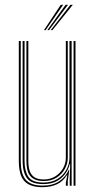

<svg xmlns="http://www.w3.org/2000/svg" viewBox="-20 -770 395 796"><path d="M156.8 6Q133.8 6 117 1.4Q100.2 -3.2 88.9 -12.1Q77.5 -21 70.8 -34.1Q64 -47.2 61 -64.4Q58 -81.5 58 -102.5V-600H66V-102.5Q66 -78 70.4 -59Q74.8 -40 85.1 -27Q95.5 -14 113.2 -7.2Q131 -0.5 157.8 -0.5Q199 -0.5 225.9 -18.9Q252.8 -37.2 265.2 -66.2H267.2L261 -19.5V0H253V-12.8L259 -43.5H257Q240.8 -17 214.8 -5.5Q188.8 6 156.8 6ZM285 0V-600H293V0ZM161.2 -19.5Q140.5 -19.5 126.6 -25.1Q112.8 -30.8 104.6 -41.4Q96.5 -52 93 -67.5Q89.5 -83 89.5 -102.5V-600H97.5V-102.5Q97.5 -78.5 103.2 -61.4Q109 -44.2 122.9 -35.1Q136.8 -26 161.5 -26Q188.8 -26 209.2 -38.9Q229.8 -51.8 241.4 -72.2Q253 -92.8 253 -115.5V-600H261V-115.5Q261 -93 249.4 -70.9Q237.8 -48.8 215.5 -34.1Q193.2 -19.5 161.2 -19.5ZM159.2 -6.8Q109.5 -6.8 91.6 -31.8Q73.8 -56.8 73.8 -102.5V-600H81.8V-102.5Q81.8 -61.8 97.5 -37.5Q113.2 -13.2 160 -13.2Q194.8 -13.2 218.8 -28.4Q242.8 -43.5 255.4 -67Q268 -90.5 268 -115.5V-600H277V0H269V-28.5L271 -89.8H269Q260.2 -53.5 232 -30.1Q203.8 -6.8 159.2 -6.8ZM162.2 -645 231.8 -750H241.8L169.2 -645ZM190.2 -645 271.8 -750H281.8L197.2 -645ZM176.2 -645 251.8 -750H261.8L183.2 -645Z"/></svg>

Font: Big Shoulders Inline Text Thin Thin
Style: Regular
Weight: 250
Version: Version 2.002